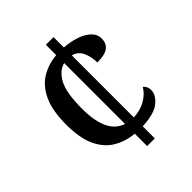

<svg xmlns="http://www.w3.org/2000/svg" viewBox="-199 -835 957 957"><g transform="rotate(-45 279.5 -357.0)"><path d="M283 -87Q221 -93 173.5 -122Q126 -151 99.5 -209Q73 -267 73 -360Q73 -459 101 -519Q129 -579 176.5 -607.5Q224 -636 283 -641V-714H337V-641Q380 -638 418 -625.5Q456 -613 479 -591Q502 -569 502 -539Q502 -505 479 -487.5Q456 -470 402 -470Q402 -511 386.5 -544Q371 -577 337 -585V-148Q384 -149 421.5 -171Q459 -193 476 -224Q495 -210 495 -183Q495 -149 458.5 -119Q422 -89 337 -85V0H283ZM283 -585Q240 -574 212.5 -524Q185 -474 185 -361Q185 -275 209 -223.5Q233 -172 283 -156Z"/></g></svg>

Font: Noto Serif Toto Medium
Style: Regular
Weight: 500
Designer: Monotype Design Team
Foundry: Monotype Imaging Inc.
Version: Version 2.001; ttfautohint (v1.8.4.7-5d5b)